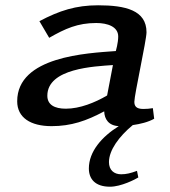

<svg xmlns="http://www.w3.org/2000/svg" viewBox="-20 -470 643 726"><path d="M45 -87C45 -25 96 7 175 7C249 7 307 -13 374 -49C375 -19 391 5 429 7C365 47 316 103 316 167C316 206 339 236 396 236C438 236 492 208 503 201L498 176C474 185 457 189 438 189C411 189 392 173 392 143C392 98 430 46 482 3C510 -1 540 -8 563 -21L558 -61C547 -59 533 -58 522 -58C495 -58 488 -69 488 -85C488 -112 534 -318 534 -348C534 -431 455 -450 351 -450C267 -450 205 -430 129 -390L166 -327C227 -362 274 -383 344 -383C387 -383 427 -369 427 -332C427 -308 418 -277 418 -277C310 -269 45 -257 45 -87ZM159 -108C159 -212 338 -219 407 -224L385 -109C339 -82 282 -59 229 -59C186 -59 159 -74 159 -108Z"/></svg>

Font: KpSans
Style: BoldItalic
Weight: 700
Italic angle: -11°
Version: Version 0.66